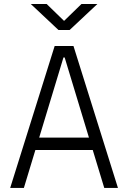

<svg xmlns="http://www.w3.org/2000/svg" viewBox="-20 -918 626 938"><path d="M29.8 0 247.1 -693.4H338.9L556.2 0H489.3L433.1 -185.1H152.8L96.7 0ZM171.4 -245.6H414.6L295.9 -637.2H290ZM265.6 -771.5 130.4 -898.4H208L293 -815.9L377.9 -898.4H455.6L320.3 -771.5Z"/></svg>

Font: CaskaydiaMono NF Light
Style: Regular
Weight: 300
Designer: Aaron Bell
Foundry: Saja Typeworks
Version: Version 2111.001; ttfautohint (v1.8.4);Nerd Fonts 3.1.1